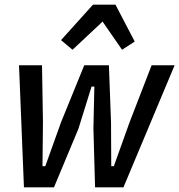

<svg xmlns="http://www.w3.org/2000/svg" viewBox="-20 -798 764 818"><path d="M61 -520H159L163 -277L161 -90H173L240 -277L339 -520H444L453 -277L454 -90H465L532 -277L626 -520H724L506 0H385L378 -251L382 -429H370L314 -249L210 0H82ZM472 -778 554 -621 500 -586 417 -706 289 -586 240 -627 376 -778Z"/></svg>

Font: IBM Plex Sans Condensed Medium
Style: Italic
Weight: 500
Width: 3
Italic angle: -11°
Designer: Mike Abbink, Paul van der Laan, Pieter van Rosmalen
Foundry: Bold Monday
Version: Version 1.3